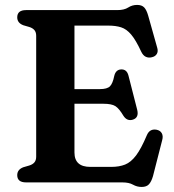

<svg xmlns="http://www.w3.org/2000/svg" viewBox="-20 -741 708 780"><path d="M50 -670.5Q50 -700 86 -700H456.5Q484.5 -700 500.8 -710.5Q517 -721 537 -721Q556 -721 565.8 -710.8Q575.5 -700.5 582 -677.5L619 -546Q623 -531.5 616.8 -521.5Q610.5 -511.5 597 -508.5Q584 -505 572.5 -510.2Q561 -515.5 553.5 -531.5Q532 -578 513 -600.5Q494 -623 472 -630Q450 -637 420 -637H282.5V-379H385.5Q415.5 -379 426.8 -390.5Q438 -402 444 -432Q450 -458 472 -459Q495.5 -460 502 -433.5L537.5 -294.5Q545 -263 520 -255Q496.5 -247.5 481.5 -270.5Q464 -300 448.8 -309.8Q433.5 -319.5 400 -319.5H282.5V-121.5Q282.5 -63 347 -63H431.5Q464.5 -63 488.2 -72.5Q512 -82 532.8 -109.5Q553.5 -137 576.5 -191.5Q588 -219 616 -214Q631 -211 637.2 -199.8Q643.5 -188.5 639 -172L601.5 -25.5Q595 -3 585 7.8Q575 18.5 555.5 18.5Q536.5 18.5 520.2 9.2Q504 0 477 0H86Q50 0 50 -29.5Q50 -52 74.5 -61.5L98.5 -68.5Q112 -72.5 119.5 -81Q127 -89.5 127 -104.5V-595.5Q127 -610.5 119.5 -619Q112 -627.5 98.5 -631.5L74.5 -638.5Q50 -648 50 -670.5Z"/></svg>

Font: Fraunces 9pt Soft SemiBold
Style: Regular
Weight: 600
Version: Version 1.000;[b76b70a41]